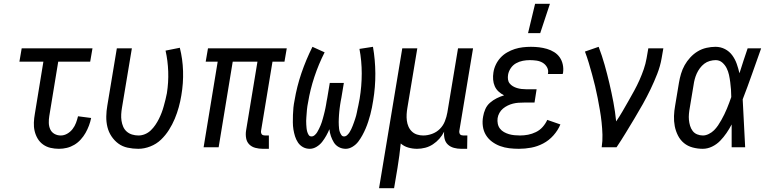

<svg xmlns="http://www.w3.org/2000/svg" viewBox="-20 -774 4040 1009"><path d="M290 8Q267 8 245.5 3Q224 -2 206.5 -14.5Q189 -27 178 -45.5Q167 -64 162 -85.5Q157 -107 158 -130Q159 -153 163 -175L208 -450H82L94 -520H466L454 -450H286L239 -164Q236 -146 236.5 -128Q237 -110 244 -94.5Q251 -79 266 -70.5Q281 -62 299 -62Q317 -62 333.5 -71.5Q350 -81 361.5 -96Q373 -111 379.5 -128.5Q386 -146 390 -163L459 -154Q455 -134 447.5 -114Q440 -94 429.5 -75.5Q419 -57 404 -40.5Q389 -24 370.5 -13Q352 -2 331.5 3Q311 8 290 8Z M707 8Q678 8 650.5 2Q623 -4 602 -19.5Q581 -35 566 -57.5Q551 -80 544.5 -106.5Q538 -133 538.5 -162Q539 -191 544 -219L594 -520H673L621 -208Q618 -191 617 -173.5Q616 -156 618.5 -139.5Q621 -123 627.5 -108Q634 -93 646 -82.5Q658 -72 674 -67Q690 -62 708 -62Q725 -62 742 -69Q759 -76 772.5 -89Q786 -102 796.5 -117.5Q807 -133 815 -149Q823 -165 829.5 -182Q836 -199 840.5 -216Q845 -233 849.5 -250Q854 -267 857 -284Q866 -341 864 -398Q862 -455 850 -508L925 -523Q940 -464 942 -400.5Q944 -337 933 -273Q928 -242 919.5 -211Q911 -180 898.5 -150Q886 -120 868 -91.5Q850 -63 826 -40Q802 -17 770 -4.5Q738 8 707 8Z M1393 8H1361Q1341 8 1322 3Q1303 -2 1290 -15Q1277 -28 1273.5 -47.5Q1270 -67 1273 -87L1333 -450H1203L1129 0H1050L1124 -450H1061L1073 -520H1487L1475 -450H1412L1352 -87Q1351 -82 1352 -77Q1353 -72 1355.5 -68.5Q1358 -65 1363 -63.5Q1368 -62 1373 -62H1393Z M1608 8Q1588 8 1572 -1Q1556 -10 1546 -25Q1536 -40 1530.5 -57.5Q1525 -75 1522 -93.5Q1519 -112 1519 -131.5Q1519 -151 1519.5 -170Q1520 -189 1522 -208.5Q1524 -228 1528 -247Q1540 -319 1564 -389.5Q1588 -460 1622 -528L1686 -499Q1654 -436 1632 -369.5Q1610 -303 1599 -236Q1597 -227 1595.5 -217Q1594 -207 1593 -197Q1592 -187 1591.5 -177.5Q1591 -168 1590 -158Q1589 -148 1589 -138.5Q1589 -129 1589.5 -119.5Q1590 -110 1591 -100.5Q1592 -91 1594.5 -82Q1597 -73 1602 -65Q1607 -57 1617 -57Q1626 -57 1634 -64Q1642 -71 1647 -79.5Q1652 -88 1656.5 -97Q1661 -106 1664.5 -114.5Q1668 -123 1671 -132Q1674 -141 1676.5 -150.5Q1679 -160 1681.5 -169Q1684 -178 1686 -187Q1688 -196 1690 -205Q1692 -214 1693.5 -223.5Q1695 -233 1696.5 -242Q1698 -251 1700 -260L1713 -338H1787L1774 -260Q1772 -251 1770.5 -242Q1769 -233 1767.5 -223.5Q1766 -214 1765 -205Q1764 -196 1763 -187Q1762 -178 1761.5 -169Q1761 -160 1760.5 -151Q1760 -142 1760 -133Q1760 -124 1760.5 -115Q1761 -106 1762 -97Q1763 -88 1766 -80Q1769 -72 1774 -64.5Q1779 -57 1788 -57Q1797 -57 1804.5 -64Q1812 -71 1817 -79Q1822 -87 1826 -95.5Q1830 -104 1833.5 -113Q1837 -122 1840 -130.5Q1843 -139 1846 -148Q1849 -157 1851.5 -166Q1854 -175 1855.5 -183.5Q1857 -192 1859 -201Q1861 -210 1863 -219Q1865 -228 1866.5 -237Q1868 -246 1870 -255Q1881 -322 1881 -388Q1881 -454 1869 -517L1940 -528Q1952 -460 1952.5 -388.5Q1953 -317 1941 -245Q1938 -227 1934.5 -208.5Q1931 -190 1926 -171.5Q1921 -153 1915 -134.5Q1909 -116 1901.5 -98.5Q1894 -81 1884.5 -63.5Q1875 -46 1863 -30Q1851 -14 1833 -3Q1815 8 1797 8Q1777 8 1760.5 -1Q1744 -10 1734.5 -25.5Q1725 -41 1719 -58.5Q1713 -76 1711 -95Q1704 -78 1694.5 -61Q1685 -44 1673 -28.5Q1661 -13 1643.5 -2.5Q1626 8 1608 8Z M1972 215 2094 -520H2173L2121 -208Q2118 -191 2117 -174Q2116 -157 2118 -140.5Q2120 -124 2126.5 -109Q2133 -94 2144.5 -83Q2156 -72 2171.5 -67Q2187 -62 2204 -62Q2227 -62 2250.5 -70.5Q2274 -79 2291.5 -96.5Q2309 -114 2318 -137Q2327 -160 2331 -183L2387 -520H2466L2394 -87Q2393 -82 2394 -77Q2395 -72 2397.5 -68.5Q2400 -65 2405 -63.5Q2410 -62 2415 -62H2436L2435 8H2403Q2384 8 2365.5 3Q2347 -2 2334 -14Q2321 -26 2316.5 -44.5Q2312 -63 2314 -82Q2304 -62 2289 -45Q2274 -28 2255 -15.5Q2236 -3 2214.5 2.5Q2193 8 2172 8Q2148 8 2125.5 1.5Q2103 -5 2086 -20Q2083 12 2078.5 44Q2074 76 2069 108L2051 215Z M2707 8Q2681 8 2656 5Q2631 2 2608 -6.5Q2585 -15 2565.5 -29.5Q2546 -44 2533.5 -64.5Q2521 -85 2517.5 -110.5Q2514 -136 2519 -162Q2522 -181 2530.5 -200.5Q2539 -220 2555 -234Q2571 -248 2590 -257.5Q2609 -267 2629 -273Q2613 -281 2600 -293Q2587 -305 2580 -321Q2573 -337 2571.5 -355.5Q2570 -374 2573 -393Q2576 -414 2585.5 -434Q2595 -454 2610 -470.5Q2625 -487 2645 -498.5Q2665 -510 2685.5 -516.5Q2706 -523 2727.5 -525.5Q2749 -528 2770 -528Q2792 -528 2813 -525.5Q2834 -523 2854.5 -517Q2875 -511 2892.5 -500Q2910 -489 2921.5 -472.5Q2933 -456 2937.5 -435Q2942 -414 2939 -392L2937 -385H2859L2860 -388Q2863 -406 2854.5 -421Q2846 -436 2831.5 -444.5Q2817 -453 2799.5 -455.5Q2782 -458 2764 -458Q2746 -458 2727.5 -454.5Q2709 -451 2692 -441.5Q2675 -432 2664 -415.5Q2653 -399 2650 -381Q2648 -369 2649.5 -357Q2651 -345 2658 -336Q2665 -327 2675 -321Q2685 -315 2696.5 -311.5Q2708 -308 2720 -306.5Q2732 -305 2744 -305H2800L2789 -235H2733Q2719 -235 2704.5 -234Q2690 -233 2676 -229.5Q2662 -226 2648.5 -219.5Q2635 -213 2623.5 -203.5Q2612 -194 2604.5 -180.5Q2597 -167 2595 -153Q2593 -138 2596 -123.5Q2599 -109 2607.5 -98Q2616 -87 2628.5 -80Q2641 -73 2654.5 -69Q2668 -65 2683 -63.5Q2698 -62 2713 -62Q2734 -62 2755 -66Q2776 -70 2796.5 -80Q2817 -90 2832 -107Q2847 -124 2856 -144L2925 -120Q2912 -89 2888.5 -62.5Q2865 -36 2834.5 -20Q2804 -4 2771.5 2Q2739 8 2707 8ZM2755 -600 2792 -754H2870L2819 -600Z M3142 0Q3147 -33 3146 -66Q3145 -99 3141.5 -131.5Q3138 -164 3132.5 -195.5Q3127 -227 3121 -258.5Q3115 -290 3107.5 -321Q3100 -352 3091.5 -383Q3083 -414 3074 -444Q3065 -474 3054 -503L3126 -528Q3144 -481 3157.5 -433Q3171 -385 3182.5 -336Q3194 -287 3203.5 -237Q3213 -187 3218 -136Q3236 -162 3251.5 -189Q3267 -216 3282.5 -243Q3298 -270 3313 -297.5Q3328 -325 3340.5 -353Q3353 -381 3363 -410Q3373 -439 3378 -468L3387 -520H3466L3457 -468Q3450 -427 3434 -386Q3418 -345 3399 -305.5Q3380 -266 3358.5 -227.5Q3337 -189 3314 -151Q3291 -113 3268 -75Q3245 -37 3220 0Z M3673 8Q3646 8 3620 1Q3594 -6 3574.5 -22Q3555 -38 3543 -61.5Q3531 -85 3526 -111Q3521 -137 3522 -164.5Q3523 -192 3528 -219L3548 -339Q3552 -363 3559 -386.5Q3566 -410 3578 -431.5Q3590 -453 3607.5 -472Q3625 -491 3646.5 -504Q3668 -517 3692.5 -522.5Q3717 -528 3740 -528Q3767 -528 3790 -516Q3813 -504 3828 -483.5Q3843 -463 3851.5 -439Q3860 -415 3866 -389L3867 -392Q3877 -424 3887.5 -456Q3898 -488 3909 -520H3980Q3956 -453 3932.5 -386Q3909 -319 3883 -252Q3887 -189 3889.5 -126Q3892 -63 3896 0H3825Q3825 -30 3825 -60Q3825 -90 3825 -120Q3813 -97 3798 -75Q3783 -53 3764.5 -34Q3746 -15 3722 -3.5Q3698 8 3673 8ZM3674 -62Q3689 -62 3705 -70Q3721 -78 3732.5 -89.5Q3744 -101 3753.5 -115Q3763 -129 3771 -143.5Q3779 -158 3786.5 -173Q3794 -188 3800 -203Q3806 -218 3812 -233.5Q3818 -249 3823 -264Q3823 -284 3821.5 -303.5Q3820 -323 3817.5 -342.5Q3815 -362 3811 -380.5Q3807 -399 3798.5 -416Q3790 -433 3775.5 -445.5Q3761 -458 3741 -458Q3726 -458 3710 -453.5Q3694 -449 3681 -439Q3668 -429 3658 -415.5Q3648 -402 3641.5 -387.5Q3635 -373 3631 -358Q3627 -343 3625 -328L3605 -208Q3602 -192 3600.5 -175.5Q3599 -159 3600.5 -143.5Q3602 -128 3606.5 -113Q3611 -98 3620 -86Q3629 -74 3643.5 -68Q3658 -62 3674 -62Z"/></svg>

Font: Iosevka Fixed
Style: Italic
Weight: 400
Italic angle: -9°
Monospace: yes
Designer: Belleve Invis
Foundry: Belleve Invis
Version: Version 33.2.4